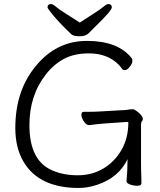

<svg xmlns="http://www.w3.org/2000/svg" viewBox="-20 -916 792 953"><path d="M682 -7Q682 6 662 6Q642 6 625 -0.5Q608 -7 608 -16V-17Q613 -70 613 -126Q570 -35 463 1Q416 17 371 17Q174 17 97 -113Q56 -182 56 -280Q56 -465 156 -586Q258 -713 411.5 -713Q565 -713 633 -628Q637 -624 637 -612.5Q637 -601 624 -584.5Q611 -568 600.5 -568Q590 -568 586 -574Q572 -596 544 -616Q494 -651 421 -651Q348 -651 297 -623.5Q246 -596 208 -547Q126 -443 126 -295Q126 -118 240 -70Q295 -46 365.5 -46Q436 -46 492 -79Q548 -112 582.5 -171Q617 -230 617 -308Q617 -311 613 -311L499 -303Q478 -302 424 -295H422Q408 -295 396 -313.5Q384 -332 384 -346.5Q384 -361 396 -361H410Q454 -361 480 -363L604 -370Q612 -371 621 -372.5Q630 -374 638 -374Q646 -374 658 -365Q689 -342 689 -326Q689 -319 684.5 -314Q680 -309 680 -298V-97Q680 -89 680.5 -71Q681 -53 681.5 -35Q682 -17 682 -7ZM376 -804Q411 -827 445 -848.5Q479 -870 494 -883Q509 -896 517 -896Q535 -896 535 -879.5Q535 -863 448 -779L420 -751Q405 -736 375.5 -736Q346 -736 335 -745Q265 -811 228 -860Q216 -875 216 -880Q216 -896 234 -896Q242 -896 257 -883Q272 -870 306.5 -848.5Q341 -827 376 -804Z"/></svg>

Font: QiushuiShotai
Style: Regular
Weight: 600
Designer: Fontworks Inc.
Foundry: Fontworks Inc.
Version: Version 1.250